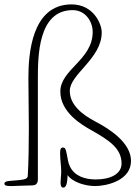

<svg xmlns="http://www.w3.org/2000/svg" viewBox="-29 -845 630 872"><path d="M392 -700C392 -573 245 -530 245 -429C245 -334 345 -277 380 -257C469 -207 523 -171 523 -102C523 -55 473 -30 406 -30C355 -30 310 -46 289 -88C281 -104 279 -120 275 -141C270 -168 267 -175 257 -175C246 -175 244 -166 244 -148C244 -120 249 -92 249 -67C249 -48 246 -29 246 -16C246 -1 250 7 258 7C270 7 277 -8 278 -50C299 -18 358 0 403 0C455 0 566 -25 566 -114C566 -196 471 -258 406 -292C345 -324 288 -368 288 -432C288 -509 433 -578 433 -698C433 -736 396 -825 296 -825C114 -825 100 -598 100 -491C100 -401 102 -349 102 -263C102 -202 101 -106 97 -45C96 -30 76 -28 23 -24C9 -23 -9 -22 -9 -11C-9 0 7 0 25 0C40 0 88 -3 117 -3C130 -3 143 -8 143 -30V-484C143 -588 143 -799 301 -799C360 -799 392 -746 392 -700Z"/></svg>

Font: Life Savers
Style: Regular
Weight: 400
Designer: Pablo Impallari, Rodrigo Fuenzalida, Brenda Gallo
Foundry: Pablo Impallari, Rodrigo Fuenzalida, Brenda Gallo
Version: Version 3.000